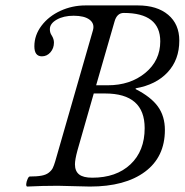

<svg xmlns="http://www.w3.org/2000/svg" viewBox="-20 -686 682 709"><path d="M80.1 2.9Q76.2 1.5 76.9 -6.8Q77.6 -15.1 81.8 -24.7Q85.9 -34.2 89.8 -34.2Q116.7 -34.2 133.5 -37.4Q150.4 -40.5 160.4 -48.6Q170.4 -56.6 174.8 -65.4Q179.2 -74.2 184.1 -90.8L323.2 -574.2Q330.1 -598.6 310.8 -613.3Q291.5 -627.9 252 -627.9Q214.8 -627.9 189.5 -613.5Q164.1 -599.1 164.1 -578.1Q164.1 -564.9 170.9 -555.2Q179.2 -542 179.2 -528.8Q179.2 -507.8 166.3 -492.9Q153.3 -478 134.8 -478Q106.9 -478 106.9 -515.1Q106.9 -556.2 133.3 -591.1Q159.7 -626 203.1 -646Q246.6 -666 295.9 -666H488.8Q560.1 -666 601.1 -631.3Q642.1 -596.7 642.1 -536.1Q642.1 -465.3 599.1 -419.2Q556.2 -373 481 -359.9V-356.9Q537.6 -328.1 563.2 -292.5Q588.9 -256.8 588.9 -206.1Q588.9 -106.4 515.4 -51.8Q441.9 2.9 312 2.9Q292.5 2.9 253.2 1.5Q213.9 0 193.8 0Q137.2 0 80.1 2.9ZM335 -371.1H377.9Q460.9 -371.1 516.4 -416.7Q571.8 -462.4 571.8 -533.2Q571.8 -638.2 437 -638.2Q411.6 -638.2 402.8 -606ZM320.8 -29.8Q409.2 -29.8 461.7 -79.1Q514.2 -128.4 514.2 -212.9Q514.2 -340.8 368.2 -340.8H326.2L266.1 -130.9Q256.8 -96.7 256.8 -79.1Q256.8 -54.2 272 -42Q287.1 -29.8 320.8 -29.8Z"/></svg>

Font: Junicode SmCond
Style: Italic
Weight: 400
Width: 4
Italic angle: -11°
Designer: Peter S. Baker
Version: Version 2.206